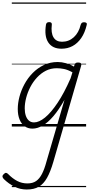

<svg xmlns="http://www.w3.org/2000/svg" viewBox="-95 -1018 719 1545"><path d="M120 507Q67 507 21 484Q-25 461 -64 423Q-74 413 -75 403Q-76 393 -65 383Q-54 372 -46 373Q-38 374 -30 382Q5 418 43 438Q81 458 125 458Q168 458 195.5 439Q223 420 243 381Q263 342 279 282L424 -215Q379 -135 335 -83.5Q291 -32 248.5 -7.5Q206 17 166 17Q130 17 103.5 -2Q77 -21 62.5 -56.5Q48 -92 48 -141Q48 -188 61.5 -239.5Q75 -291 102 -341Q129 -391 168.5 -431Q208 -471 258.5 -495Q309 -519 370 -519Q401 -519 435.5 -509.5Q470 -500 500 -482L505 -497Q508 -507 514.5 -511Q521 -515 534 -515Q551 -515 556 -508Q561 -501 558 -489L334 285Q311 364 283.5 413Q256 462 217.5 484.5Q179 507 120 507ZM179 -33Q219 -33 267 -72Q315 -111 368 -190Q421 -269 473 -388L488 -436Q450 -457 419.5 -463Q389 -469 362 -469Q314 -469 274.5 -449Q235 -429 203 -394.5Q171 -360 149 -317.5Q127 -275 115.5 -230.5Q104 -186 104 -146Q104 -113 112.5 -87.5Q121 -62 137.5 -47.5Q154 -33 179 -33ZM400 -626Q327 -626 293.5 -676.5Q260 -727 275 -820Q277 -830 283 -835Q289 -840 301 -840Q313 -840 318 -834.5Q323 -829 322 -820Q314 -753 335.5 -717.5Q357 -682 404 -682Q459 -682 499 -718.5Q539 -755 554 -818Q558 -830 564 -834.5Q570 -839 582 -839Q594 -839 600 -833.5Q606 -828 603 -818Q588 -754 558.5 -711.5Q529 -669 489 -647.5Q449 -626 400 -626ZM0 478H598V488H0ZM0 -20H598V0H0ZM0 -505H598V-500H0ZM0 -998H598V-988H0Z"/></svg>

Font: Playwrite AU SA Guides
Style: Regular
Weight: 400
Designer: Veronika Burian, José Scaglione
Foundry: TypeTogether
Version: Version 1.003